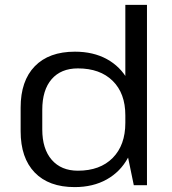

<svg xmlns="http://www.w3.org/2000/svg" viewBox="-20 -760 707 788"><path d="M286.4 7.9Q180.3 7.9 122.5 -51.9Q64.7 -111.7 64.7 -221.4V-318.6Q64.7 -428.3 122.8 -488.1Q180.9 -547.9 287.6 -547.9Q362.7 -547.9 418.4 -517.5Q474 -487 505 -431.2Q536 -375.3 536 -298.4V-246Q536 -169.1 505 -112Q473.9 -54.8 417.9 -23.5Q361.9 7.9 286.4 7.9ZM299.7 -59.4Q390.7 -59.4 442.6 -111.9Q494.4 -164.4 494.4 -255.7V-286.6Q494.4 -377 442.5 -428.1Q390.6 -479.3 299.7 -479.3Q230.3 -479.3 191.9 -435Q153.5 -390.7 153.5 -309.2V-228.6Q153.5 -148.8 192.3 -104.1Q231.1 -59.4 299.7 -59.4ZM494.4 -167.7V-740H583.2V0H529.1Z"/></svg>

Font: Pathway Extreme 8pt Thin
Style: Regular
Weight: 100
Designer: Eduardo Rodriguez Tunni
Foundry: Eduardo Rodriguez Tunni
Version: Version 1.000